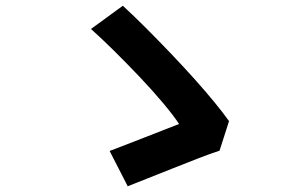

<svg xmlns="http://www.w3.org/2000/svg" viewBox="-20 -684 1040 669"><path d="M745 -159Q714 -149 671.5 -132.5Q629 -116 582.5 -97.5Q536 -79 494.5 -62.5Q453 -46 425 -35L362 -158Q386 -167 418 -179.5Q450 -192 485 -205.5Q520 -219 551.5 -231.5Q583 -244 604 -252Q585 -281 549 -324Q513 -367 468 -414.5Q423 -462 378 -506.5Q333 -551 297 -583L408 -664Q445 -630 487.5 -587.5Q530 -545 573.5 -499.5Q617 -454 656.5 -410Q696 -366 727.5 -327.5Q759 -289 778 -262Z"/></svg>

Font: Farlight84_Sys_V01
Style: Bold
Weight: 700
Designer: Monotype Design Team, Nadine Chahine and Nizar Qandah
Foundry: Monotype Imaging Inc.
Version: Version 2.004;October 31, 2024;FontCreator 14.0.0.2814 64-bi